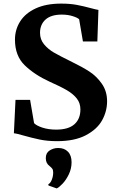

<svg xmlns="http://www.w3.org/2000/svg" viewBox="-20 -772 643 1065"><path d="M104 -22Q69 -32 57 -33L66 -218H147L169 -89Q182 -75 215.5 -64Q249 -53 292 -53Q359 -53 392.5 -82.5Q426 -112 426 -165Q426 -200 406 -225.5Q386 -251 351 -271.5Q316 -292 255 -319Q172 -357 117.5 -409.5Q63 -462 63 -552Q63 -608 92 -653.5Q121 -699 178.5 -725.5Q236 -752 319 -752Q368 -752 405.5 -745Q443 -738 487 -726Q513 -719 526 -717L520 -542H440L419 -665Q410 -674 383 -682.5Q356 -691 323 -691Q263 -691 232.5 -663.5Q202 -636 202 -590Q202 -553 224.5 -526Q247 -499 279 -480.5Q311 -462 380 -428Q436 -401 476 -375Q516 -349 545 -307.5Q574 -266 574 -210Q574 -155 546.5 -105Q519 -55 456.5 -22Q394 11 297 11Q243 11 200 2Q157 -7 104 -22ZM295 273H294L249 257L248 250Q260 244 267.5 224.5Q275 205 275 185Q275 171 270 164Q265 157 255 149Q234 134 234 105Q234 76 255.5 62.5Q277 49 301 49H304Q337 49 357 69.5Q377 90 377 128Q377 163 362 194.5Q347 226 327 247Q307 268 295 273Z"/></svg>

Font: Koeln Type Serif
Style: Bold
Weight: 700
Designer: Eben Sorkin
Foundry: Eben Sorkin
Version: Version 2.002